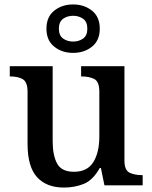

<svg xmlns="http://www.w3.org/2000/svg" viewBox="-20 -834 686 864"><path d="M268 10Q189 10 146.5 -37Q104 -84 104 -187V-421Q104 -465 82.5 -477.5Q61 -490 27 -490H24V-536H217V-199Q217 -135 237 -98Q257 -61 313 -61Q373 -61 400 -104.5Q427 -148 427 -220V-421Q427 -467 404 -478.5Q381 -490 348 -490H345V-536H540V-111Q540 -68 563 -57Q586 -46 617 -46H622V0H450L434 -78H429Q398 -23 357 -6.5Q316 10 268 10ZM309 -596Q259 -596 224 -624Q189 -652 189 -705Q189 -758 224 -786Q259 -814 309 -814Q359 -814 394 -786Q429 -758 429 -705Q429 -652 394 -624Q359 -596 309 -596ZM309 -647Q335 -647 354 -660.5Q373 -674 373 -705Q373 -736 354 -749.5Q335 -763 309 -763Q283 -763 264 -749.5Q245 -736 245 -705Q245 -674 264 -660.5Q283 -647 309 -647Z"/></svg>

Font: Noto Nastaliq Urdu Medium
Style: Regular
Weight: 500
Designer: Monotype Design Team (Patrick Giasson: type design, Kamal Mansour: OpenType code, Glenda Bellarosa). Updated by Simon Co
Foundry: Monotype Imaging Inc., Simon Cozens
Version: Version 3.007